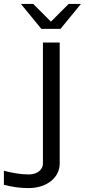

<svg xmlns="http://www.w3.org/2000/svg" viewBox="-102 -764 435 984"><path d="M-82 111V183C-41 194 2 200 44 200C136.8 200 204 147.1 204 74V-546H118V74C118 106.5 87.8 130 46 130C4 130 -41 122 -82 111ZM313 -744H250L159 -653L68 -744H5L110 -616H208Z"/></svg>

Font: Resamitz
Style: Bold
Weight: 700
Designer: gluk
Foundry: gluk
Version: Version 0.047